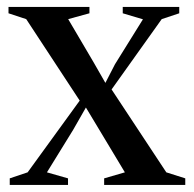

<svg xmlns="http://www.w3.org/2000/svg" viewBox="-20 -522 547 542"><path d="M58 -35.5 205 -238 54 -468 4 -484.5V-502.5H232.5V-484.5L172.5 -468L244 -346.5L277.5 -288L304.5 -340.5L383.5 -467.5L326.5 -484.5V-502.5H486V-484.5L436.5 -468L295 -269.5L449.5 -35.5L503 -18.5V0H274V-18.5L332.5 -35.5L264 -149.5L222.5 -218.5L186.5 -155.5L112.5 -35.5L172 -18.5V0H7.5V-18.5Z"/></svg>

Font: Merriweather 144pt
Style: Regular
Weight: 400
Version: Version 2.100